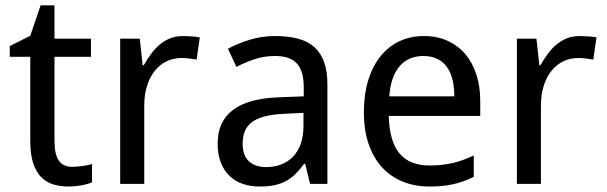

<svg xmlns="http://www.w3.org/2000/svg" viewBox="-20 -679 2243 709"><path d="M247.1 -63Q255.9 -63 266.8 -64Q277.8 -64.9 288.1 -66.4Q298.3 -67.9 306.9 -69.8Q315.4 -71.8 319.8 -73.2V-5.9Q313.5 -2.9 303.7 0Q293.9 2.9 282.2 5.1Q270.5 7.3 257.8 8.5Q245.1 9.8 232.9 9.8Q202.6 9.8 176.8 2Q150.9 -5.9 132.1 -24.9Q113.3 -43.9 102.5 -76.4Q91.8 -108.9 91.8 -158.2V-469.2H16.1V-508.8L91.8 -546.9L129.9 -659.2H181.2V-536.1H315.9V-469.2H181.2V-158.2Q181.2 -110.8 196.5 -86.9Q211.9 -63 247.1 -63Z M655.8 -545.9Q669.9 -545.9 687.5 -544.7Q705.1 -543.5 717.8 -541L706.1 -459Q692.4 -461.4 678 -463.1Q663.6 -464.8 650.9 -464.8Q620.1 -464.8 594.7 -452.4Q569.3 -439.9 551 -416.7Q532.7 -393.6 522.7 -361.1Q512.7 -328.6 512.7 -289.1V0H423.8V-536.1H496.1L506.8 -438H510.7Q522.9 -459 536.9 -478.5Q550.8 -498 568.1 -512.9Q585.4 -527.8 606.9 -536.9Q628.4 -545.9 655.8 -545.9Z M1125 0 1106.9 -74.2H1103Q1086.9 -52.2 1070.8 -36.4Q1054.7 -20.5 1035.6 -10.3Q1016.6 0 993.2 4.9Q969.7 9.8 939 9.8Q905.3 9.8 877 0.2Q848.6 -9.3 827.9 -29.1Q807.1 -48.8 795.4 -78.9Q783.7 -108.9 783.7 -149.9Q783.7 -230 840.1 -272.9Q896.5 -315.9 1011.7 -319.8L1101.6 -323.2V-356.9Q1101.6 -389.6 1094.5 -411.6Q1087.4 -433.6 1074 -447Q1060.5 -460.4 1040.8 -466.3Q1021 -472.2 995.6 -472.2Q955.1 -472.2 920.2 -460.4Q885.3 -448.7 853 -432.1L821.8 -499Q857.9 -518.6 902.3 -532.2Q946.8 -545.9 995.6 -545.9Q1045.4 -545.9 1081.8 -535.9Q1118.2 -525.9 1141.8 -504.2Q1165.5 -482.4 1177.2 -448.7Q1189 -415 1189 -367.2V0ZM961.9 -62Q991.7 -62 1017.1 -71.3Q1042.5 -80.6 1061 -99.4Q1079.6 -118.2 1090.1 -146.7Q1100.6 -175.3 1100.6 -213.9V-262.2L1030.8 -258.8Q986.8 -256.8 957 -249Q927.2 -241.2 909.4 -227.3Q891.6 -213.4 883.8 -193.6Q876 -173.8 876 -148.9Q876 -104 899.7 -83Q923.3 -62 961.9 -62Z M1565.4 9.8Q1511.7 9.8 1467.3 -8.3Q1422.9 -26.4 1390.9 -61Q1358.9 -95.7 1341.3 -147Q1323.7 -198.2 1323.7 -264.2Q1323.7 -330.6 1339.8 -382.8Q1356 -435.1 1385.3 -471.4Q1414.6 -507.8 1455.3 -526.9Q1496.1 -545.9 1545.4 -545.9Q1593.8 -545.9 1632.3 -528.6Q1670.9 -511.2 1697.8 -479.7Q1724.6 -448.2 1739 -404.1Q1753.4 -359.9 1753.4 -306.2V-251H1415.5Q1418 -156.7 1455.3 -112.3Q1492.7 -67.9 1566.4 -67.9Q1591.3 -67.9 1612.5 -70.3Q1633.8 -72.8 1653.6 -77.4Q1673.3 -82 1691.9 -89.1Q1710.4 -96.2 1729.5 -105V-25.9Q1710 -16.6 1691.2 -9.8Q1672.4 -2.9 1652.6 1.5Q1632.8 5.9 1611.6 7.8Q1590.3 9.8 1565.4 9.8ZM1543.5 -472.2Q1487.8 -472.2 1455.3 -434.1Q1422.9 -396 1417.5 -323.2H1657.7Q1657.7 -356.4 1651.1 -384Q1644.5 -411.6 1630.6 -431.2Q1616.7 -450.7 1595.2 -461.4Q1573.7 -472.2 1543.5 -472.2Z M2120.6 -545.9Q2134.8 -545.9 2152.3 -544.7Q2169.9 -543.5 2182.6 -541L2170.9 -459Q2157.2 -461.4 2142.8 -463.1Q2128.4 -464.8 2115.7 -464.8Q2085 -464.8 2059.6 -452.4Q2034.2 -439.9 2015.9 -416.7Q1997.6 -393.6 1987.5 -361.1Q1977.5 -328.6 1977.5 -289.1V0H1888.7V-536.1H1960.9L1971.7 -438H1975.6Q1987.8 -459 2001.7 -478.5Q2015.6 -498 2033 -512.9Q2050.3 -527.8 2071.8 -536.9Q2093.3 -545.9 2120.6 -545.9Z"/></svg>

Font: Droid Sans
Style: Regular
Weight: 400
Foundry: Ascender Corporation
Version: Version 1.00 build 114